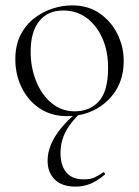

<svg xmlns="http://www.w3.org/2000/svg" viewBox="-20 -419 517 714"><path d="M262 275Q210 275 183.5 248.5Q157 222 157 179Q157 135 183.5 91Q210 47 262 2L281 -1Q241 37 223 73Q205 109 205 150Q205 196 226.5 222Q248 248 291 248Q317 248 333.5 240Q350 232 363 222Q365 220 368.5 224Q372 228 370 230Q342 254 316 264.5Q290 275 262 275ZM230 13Q171 13 127.5 -16Q84 -45 60.5 -93.5Q37 -142 37 -198Q37 -250 56 -288Q75 -326 106.5 -350.5Q138 -375 175 -387Q212 -399 248 -399Q308 -399 351 -369Q394 -339 417 -292Q440 -245 440 -193Q440 -129 411 -83Q382 -37 334.5 -12Q287 13 230 13ZM258 -5Q314 -5 348 -42.5Q382 -80 382 -167Q382 -228 361 -276Q340 -324 302.5 -352Q265 -380 215 -380Q158 -380 126 -340.5Q94 -301 94 -227Q94 -168 114.5 -117Q135 -66 172 -35.5Q209 -5 258 -5Z"/></svg>

Font: Cormorant Light
Style: Regular
Weight: 300
Designer: Christian Thalmann (Catharsis Fonts)
Foundry: Catharsis Fonts
Version: Version 4.000